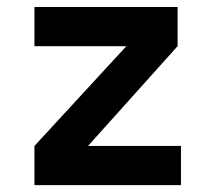

<svg xmlns="http://www.w3.org/2000/svg" viewBox="-20 -538 626 558"><path d="M80.1 0H505.9V-113.8H235.8L496.1 -403.8V-517.6H80.1V-403.8H347.2L80.1 -113.8Z"/></svg>

Font: CaskaydiaCove Nerd Font
Style: Bold
Weight: 700
Designer: Aaron Bell
Foundry: Saja Typeworks
Version: Version 2111.1;Nerd Fonts 2.3.0